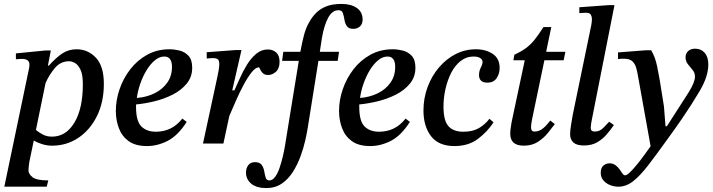

<svg xmlns="http://www.w3.org/2000/svg" viewBox="-20 -731 3631 978"><path d="M245 11Q218 11 192.5 2.5Q167 -6 152 -15L129 96Q128 104 126.5 116Q125 128 125 137Q125 155 145.5 171.5Q166 188 226 188L218 220H2L128 -383Q129 -388 129.5 -392.5Q130 -397 130 -402Q130 -431 92 -431Q82 -431 71.5 -430Q61 -429 61 -429V-459L212 -474H239L224 -397H229Q265 -437 297 -458.5Q329 -480 370 -480Q428 -480 468.5 -437Q509 -394 509 -304Q509 -210 473.5 -139Q438 -68 378.5 -28.5Q319 11 245 11ZM163 -69Q177 -57 197.5 -46Q218 -35 245 -35Q316 -35 359 -106.5Q402 -178 402 -302Q402 -351 390 -376Q378 -401 362 -410Q346 -419 332 -419Q289 -419 260 -385Q231 -351 212 -308Z M729 13Q670 13 635.5 -12Q601 -37 585.5 -78Q570 -119 570 -166Q570 -221 589 -276.5Q608 -332 643.5 -378Q679 -424 729.5 -452Q780 -480 844 -480Q868 -480 894.5 -473.5Q921 -467 940 -447Q959 -427 959 -386Q959 -339 931 -305Q903 -271 859.5 -249Q816 -227 766.5 -215Q717 -203 673 -199Q673 -193 673 -186Q673 -114 700 -87Q727 -60 774 -60Q813 -60 846.5 -75.5Q880 -91 909 -127L931 -110Q886 -40 834 -13.5Q782 13 729 13ZM677 -232Q727 -236 767.5 -256Q808 -276 832 -310Q856 -344 856 -390Q856 -443 817 -443Q792 -443 769 -424Q746 -405 727 -374Q708 -343 695 -306Q682 -269 677 -232Z M1118 0H1014L1088 -343Q1091 -357 1094 -374.5Q1097 -392 1097 -405Q1097 -420 1091 -427.5Q1085 -435 1064 -435Q1056 -435 1044.5 -434Q1033 -433 1033 -433V-465L1179 -476H1210L1163 -271H1174Q1186 -296 1201.5 -331.5Q1217 -367 1237.5 -400.5Q1258 -434 1284.5 -456.5Q1311 -479 1344 -479Q1370 -479 1387 -463.5Q1404 -448 1404 -416Q1404 -382 1385.5 -365.5Q1367 -349 1346 -349Q1328 -349 1318.5 -358.5Q1309 -368 1305 -378Q1301 -388 1299 -388Q1282 -388 1262 -363Q1242 -338 1221 -299Q1200 -260 1181.5 -217.5Q1163 -175 1148 -140Z M1337 227Q1286 227 1259.5 204.5Q1233 182 1233 148Q1233 126 1244.5 110.5Q1256 95 1279 95Q1303 95 1313 109Q1323 123 1326 141.5Q1329 160 1333.5 174Q1338 188 1352 188Q1368 188 1381 170.5Q1394 153 1403.5 125.5Q1413 98 1420.5 66.5Q1428 35 1432.5 7Q1437 -21 1440 -40L1502 -421H1417L1423 -467H1510Q1518 -512 1528 -550.5Q1538 -589 1555 -618Q1568 -642 1588.5 -663.5Q1609 -685 1640.5 -698Q1672 -711 1720 -711Q1768 -711 1797.5 -690.5Q1827 -670 1827 -632Q1827 -608 1813 -596Q1799 -584 1780 -584Q1757 -584 1747.5 -597Q1738 -610 1735 -628Q1732 -647 1727 -663Q1722 -679 1705 -679Q1672 -679 1651.5 -640.5Q1631 -602 1620 -539L1609 -467H1707L1700 -421H1602L1548 -83Q1544 -56 1535 -16Q1526 24 1510.5 66Q1495 108 1472 144.5Q1449 181 1415.5 204Q1382 227 1337 227Z M1866 13Q1807 13 1772.5 -12Q1738 -37 1722.5 -78Q1707 -119 1707 -166Q1707 -221 1726 -276.5Q1745 -332 1780.5 -378Q1816 -424 1866.5 -452Q1917 -480 1981 -480Q2005 -480 2031.5 -473.5Q2058 -467 2077 -447Q2096 -427 2096 -386Q2096 -339 2068 -305Q2040 -271 1996.5 -249Q1953 -227 1903.5 -215Q1854 -203 1810 -199Q1810 -193 1810 -186Q1810 -114 1837 -87Q1864 -60 1911 -60Q1950 -60 1983.5 -75.5Q2017 -91 2046 -127L2068 -110Q2023 -40 1971 -13.5Q1919 13 1866 13ZM1814 -232Q1864 -236 1904.5 -256Q1945 -276 1969 -310Q1993 -344 1993 -390Q1993 -443 1954 -443Q1929 -443 1906 -424Q1883 -405 1864 -374Q1845 -343 1832 -306Q1819 -269 1814 -232Z M2295 13Q2214 13 2175.5 -37.5Q2137 -88 2137 -168Q2137 -231 2158 -287.5Q2179 -344 2216 -387.5Q2253 -431 2301 -455.5Q2349 -480 2404 -480Q2455 -480 2490 -456.5Q2525 -433 2525 -385Q2525 -355 2509.5 -332.5Q2494 -310 2463 -310Q2420 -310 2420 -349Q2420 -369 2429 -386.5Q2438 -404 2438 -416Q2438 -427 2426.5 -435Q2415 -443 2392 -443Q2355 -443 2326 -420Q2297 -397 2278 -359.5Q2259 -322 2249 -277Q2239 -232 2239 -188Q2239 -117 2264 -88.5Q2289 -60 2340 -60Q2388 -60 2419.5 -78.5Q2451 -97 2473 -126L2494 -108Q2463 -60 2414.5 -23.5Q2366 13 2295 13Z M2648 11Q2579 11 2579 -50Q2579 -63 2581.5 -80.5Q2584 -98 2586 -109L2653 -424H2595L2600 -452Q2634 -468 2657 -484.5Q2680 -501 2700.5 -525.5Q2721 -550 2748 -593H2788L2762 -467H2860L2851 -424H2753L2692 -132Q2692 -132 2688.5 -113.5Q2685 -95 2685 -82Q2685 -73 2688.5 -67Q2692 -61 2703 -61Q2723 -61 2740.5 -73Q2758 -85 2783 -117L2806 -99Q2792 -80 2771 -54Q2750 -28 2720 -8.5Q2690 11 2648 11Z M2954 10Q2917 10 2900.5 -5.5Q2884 -21 2884 -47Q2884 -65 2888.5 -92.5Q2893 -120 2897 -144L2992 -604Q2992 -604 2993.5 -614Q2995 -624 2995 -636Q2995 -646 2989.5 -656Q2984 -666 2964 -666Q2951 -666 2941 -665Q2931 -664 2931 -664V-694L3082 -705H3110L2995 -123Q2993 -115 2991 -101Q2989 -87 2989 -80Q2989 -61 3009 -61Q3035 -61 3053 -79.5Q3071 -98 3083 -111L3107 -94Q3090 -69 3069.5 -45.5Q3049 -22 3021.5 -6Q2994 10 2954 10Z M3130 220Q3110 220 3089.5 212.5Q3069 205 3054.5 189Q3040 173 3040 149Q3040 125 3053 113Q3066 101 3085 101Q3102 101 3114.5 110Q3127 119 3135.5 131Q3144 143 3150.5 152.5Q3157 162 3164 162Q3173 162 3189.5 146Q3206 130 3225.5 106Q3245 82 3263 57Q3281 32 3294 14L3231 -337Q3227 -362 3221 -384Q3215 -406 3201 -419Q3187 -432 3157 -432Q3149 -432 3140.5 -431.5Q3132 -431 3128 -430V-464L3270 -475H3297Q3308 -456 3315 -437Q3322 -418 3327.5 -392Q3333 -366 3340 -326L3362 -189L3370 -88H3377L3488 -261Q3520 -312 3520 -341Q3520 -360 3508 -374.5Q3496 -389 3484 -404Q3472 -419 3472 -439Q3472 -458 3485 -470.5Q3498 -483 3521 -483Q3551 -483 3569.5 -462Q3588 -441 3588 -402Q3588 -374 3577.5 -340Q3567 -306 3542 -264Q3523 -232 3500 -196Q3477 -160 3454 -126.5Q3431 -93 3412 -66.5Q3393 -40 3382 -25Q3324 56 3282 110.5Q3240 165 3204.5 192.5Q3169 220 3130 220Z"/></svg>

Font: STIX Two Text Medium
Style: Italic
Weight: 500
Italic angle: -12°
Designer: Ross Mills, John Hudson & Paul Hanslow, Tiro Typeworks Ltd; with prior portions MicroPress Inc. and Coen Hoffman, Elsevi
Foundry: Tiro Typeworks Ltd
Version: Version 2.13 b171